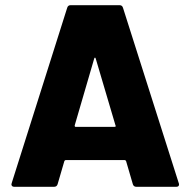

<svg xmlns="http://www.w3.org/2000/svg" viewBox="-20 -720 734 740"><path d="M506 0Q495 0 492 -10L466 -99Q464 -103 461 -103H233Q230 -103 228 -99L202 -10Q199 0 188 0H35Q29 0 26.5 -3Q24 -6 24 -9Q24 -11 25 -14L239 -690Q242 -700 252 -700H441Q451 -700 454 -690L669 -14Q670 -12 670 -9Q670 0 659 0ZM268 -237Q268 -236 268 -235Q268 -231 272 -231H421Q426 -231 426 -234Q426 -236 425 -237L349 -494Q348 -498 346 -498Q346 -498 345 -497.5Q344 -497 343 -494Z"/></svg>

Font: LinhAnh ExtBd
Style: Regular
Weight: 800
Designer: Jeremy Tribby
Foundry: Tribby Type
Version: Version 1.408